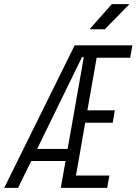

<svg xmlns="http://www.w3.org/2000/svg" viewBox="-39 -914 664 934"><path d="M256.8 0 279.8 -130.9H112.8L48.8 0H-18.6L324.2 -693.4H605L594.2 -633.3H431.2L386.2 -377.4H519.5L509.3 -316.9H375.5L330.6 -60.1H493.2L482.4 0ZM141.6 -189.5H290L368.7 -636.2H359.9ZM396.5 -771.5 504.9 -894H590.8L470.7 -771.5Z"/></svg>

Font: Cascadia Code PL Light
Style: Italic
Weight: 300
Italic angle: -10°
Monospace: yes
Designer: Aaron Bell
Foundry: Saja Typeworks
Version: Version 2404.023; ttfautohint (v1.8.4)